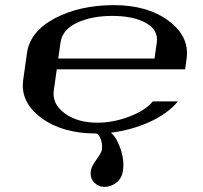

<svg xmlns="http://www.w3.org/2000/svg" viewBox="-20 -520 790 748"><path d="M334 144.5Q335.9 128.9 355.5 102.1Q375 75.2 377 63.5Q379.9 40 371.6 20Q363.3 0 353.5 0Q222.7 0 140.6 -61Q58.6 -122.1 70.3 -208L85 -312.5Q96.7 -397.5 193.8 -448.7Q291 -500 423.8 -500Q554.7 -500 636.7 -439Q718.8 -377.9 707 -292L701.2 -250H201.2L189.5 -167Q182.6 -115.2 231.9 -78.6Q281.2 -42 359.4 -42Q420.9 -42 483.9 -65.9Q546.9 -89.8 575.2 -125H672.9Q634.8 -78.1 564.9 -45.9Q495.1 -13.7 412.1 -2.9Q428.7 11.7 437.5 31.2Q466.8 90.8 459 144.5Q455.1 173.8 434.1 190.9Q413.1 208 387.7 208Q363.3 208 346.7 190.9Q330.1 173.8 334 144.5ZM207 -292H582L590.8 -354.5Q597.7 -403.3 548.3 -430.7Q499 -458 418 -458Q336.9 -458 279.8 -431.2Q222.7 -404.3 215.8 -354.5Z"/></svg>

Font: okolaks
Style: BoldItalic
Weight: 600
Width: 8
Italic angle: -8°
Version: Version 000.6.0